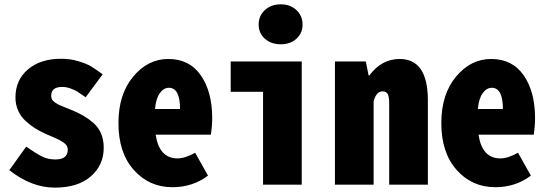

<svg xmlns="http://www.w3.org/2000/svg" viewBox="-20 -858 2540 892"><path d="M234.4 13.7Q126 13.7 23.4 -67.4L101.6 -176.8Q149.4 -143.6 176.3 -130.4Q203.1 -117.2 237.3 -117.2Q294.9 -117.2 294.9 -162.1Q294.9 -171.9 290.5 -180.2Q286.1 -188.5 274.4 -196.3Q262.7 -204.1 254.4 -208.5Q246.1 -212.9 224.1 -222.2Q202.1 -231.4 191.4 -236.3Q164.1 -249 143.6 -261.7Q123 -274.4 100.1 -294.9Q77.1 -315.4 64.5 -343.8Q51.8 -372.1 51.8 -405.3Q51.8 -486.3 109.9 -535.6Q168 -585 263.7 -585Q307.6 -585 345.7 -573.2Q383.8 -561.5 403.8 -549.3Q423.8 -537.1 457 -512.7L377.9 -406.2Q348.6 -426.8 337.4 -433.6Q326.2 -440.4 307.1 -447.3Q288.1 -454.1 268.6 -454.1Q217.8 -454.1 217.8 -413.1Q217.8 -403.3 222.2 -395.5Q226.6 -387.7 237.8 -380.4Q249 -373 257.8 -369.1Q266.6 -365.2 287.6 -356.9Q308.6 -348.6 320.3 -343.8Q348.6 -331.1 369.1 -319.3Q389.6 -307.6 413.1 -287.6Q436.5 -267.6 449.2 -238.3Q461.9 -209 461.9 -171.9Q461.9 -90.8 401.9 -38.6Q341.8 13.7 234.4 13.7Z M781.2 11.7Q672.9 11.7 601.6 -68.4Q530.3 -148.4 530.3 -286.1Q530.3 -419.9 598.6 -502Q667 -584 761.7 -584Q860.4 -584 913.1 -507.8Q965.8 -431.6 965.8 -309.6Q965.8 -273.4 960 -232.4H703.1Q719.7 -122.1 804.7 -122.1Q839.8 -122.1 886.7 -148.4L946.3 -42Q875 11.7 781.2 11.7ZM700.2 -351.6H816.4Q816.4 -450.2 764.6 -450.2Q740.2 -450.2 722.2 -424.8Q704.1 -399.4 700.2 -351.6Z M1202.1 0V-431.6H1051.8V-572.3H1381.8V0ZM1357.4 -678.2Q1329.1 -652.3 1284.2 -652.3Q1239.3 -652.3 1210.4 -678.2Q1181.6 -704.1 1181.6 -744.1Q1181.6 -784.2 1210.4 -811Q1239.3 -837.9 1284.2 -837.9Q1329.1 -837.9 1357.4 -811Q1385.7 -784.2 1385.7 -744.1Q1385.7 -704.1 1357.4 -678.2Z M1536.1 0V-572.3H1679.7L1692.4 -507.8H1696.3Q1752.9 -584 1836.9 -584Q1967.8 -584 1967.8 -391.6V0H1788.1V-376Q1788.1 -409.2 1781.2 -421.4Q1774.4 -433.6 1756.8 -433.6Q1728.5 -433.6 1715.8 -387.7V0Z M2281.2 11.7Q2172.9 11.7 2101.6 -68.4Q2030.3 -148.4 2030.3 -286.1Q2030.3 -419.9 2098.6 -502Q2167 -584 2261.7 -584Q2360.4 -584 2413.1 -507.8Q2465.8 -431.6 2465.8 -309.6Q2465.8 -273.4 2460 -232.4H2203.1Q2219.7 -122.1 2304.7 -122.1Q2339.8 -122.1 2386.7 -148.4L2446.3 -42Q2375 11.7 2281.2 11.7ZM2200.2 -351.6H2316.4Q2316.4 -450.2 2264.6 -450.2Q2240.2 -450.2 2222.2 -424.8Q2204.1 -399.4 2200.2 -351.6Z"/></svg>

Font: GenEi Gothic M Heavy
Style: Regular
Weight: 800
Designer: o_tamon (Modified); [Source Han Sans]
Ryoko NISHIZUKA  (kana & ideographs); Paul D. Hunt (Latin, Greek & Cyrillic); Wenl
Version: Version 1.1a;Original Version 1.004